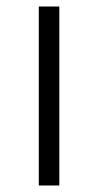

<svg xmlns="http://www.w3.org/2000/svg" viewBox="-20 -569 301 589"><path d="M99 0V-549H162V0Z"/></svg>

Font: Noto Serif Tamil Condensed Light
Style: Regular
Weight: 300
Width: 3
Designer: Indian Type Foundry, Tom Grace, and the Monotype Design Team
Foundry: Monotype Imaging Inc.
Version: Version 2.004; ttfautohint (v1.8.4.7-5d5b)